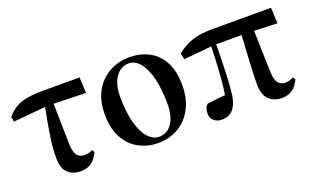

<svg xmlns="http://www.w3.org/2000/svg" viewBox="-68 -870 1945 1204"><g transform="rotate(-20 904.5 -268.0)"><path d="M18.6 -419.9 11.9 -452.5Q38.1 -484.3 69.1 -503.2Q100.2 -522.2 143.8 -530.8Q187.3 -539.4 249.8 -539.4H499.4L504.3 -434.4L253.7 -441ZM305.7 16.2Q254.6 16.2 221.7 -13.8Q188.8 -43.7 188.8 -114.6Q188.8 -171.5 196.8 -231.4Q204.8 -291.4 215.9 -350Q226.9 -408.6 236.8 -459.8H289.7L295.4 -165.9Q297.4 -113.3 314.8 -92.3Q332.3 -71.3 362.5 -71.3Q378.8 -71.3 391.9 -74.4Q405 -77.6 417.8 -84.6L427 -66.6Q407.4 -24.9 378.7 -4.3Q350.1 16.2 305.7 16.2Z M824.2 16.2Q754.5 16.2 696.1 -15.1Q637.6 -46.4 602.9 -109.5Q568.2 -172.7 568.2 -267.9Q568.2 -337.8 589.5 -390.7Q610.7 -443.6 647.8 -479.3Q684.8 -515 732.5 -533.5Q780.2 -551.9 833.6 -551.9Q908.8 -551.9 966.3 -520.8Q1023.7 -489.7 1056 -428Q1088.3 -366.2 1088.3 -274.3Q1088.3 -202.9 1067.1 -148.4Q1045.8 -94 1008.9 -57.2Q972 -20.5 924.4 -2.1Q876.8 16.2 824.2 16.2ZM841.4 -18.7Q880.5 -18.7 906.8 -41Q933.1 -63.3 947 -103.1Q960.9 -142.8 960.9 -193.3Q960.9 -296.1 942.3 -368.4Q923.8 -440.6 891.6 -478.8Q859.5 -517 818.1 -517Q782.5 -517 754.9 -495.1Q727.3 -473.2 712.1 -433.5Q696.9 -393.7 696.9 -341.7Q696.9 -231.8 717.3 -160.1Q737.6 -88.3 770.8 -53.5Q804 -18.7 841.4 -18.7Z M1249.5 14.9Q1217.3 14.9 1196.4 -2.8Q1175.6 -20.5 1175.6 -51.8Q1175.6 -69.5 1181.1 -84.4Q1186.6 -99.3 1198.8 -110.4Q1232.2 -114.9 1266.4 -118.5Q1300.7 -122 1339.7 -124.7L1313.8 -95.7Q1325.4 -159.4 1330.9 -227.7Q1336.4 -296 1339.1 -361.3Q1341.8 -426.6 1343.3 -482H1375.5Q1375.5 -431.1 1374.5 -371.7Q1373.5 -312.4 1371.2 -253.3Q1368.9 -194.3 1364.1 -142.7Q1359.4 -64.5 1330.8 -24.8Q1302.2 14.9 1249.5 14.9ZM1155.9 -422.1 1146.3 -462.2Q1192.5 -501.9 1248.2 -520.7Q1303.9 -539.4 1382.8 -539.4H1776.8L1781.7 -433.8L1578.1 -441.5H1360ZM1649.5 16.2Q1596.9 16.2 1563.4 -15.6Q1529.9 -47.4 1529.9 -119.3Q1529.9 -169 1532.9 -228.9Q1535.8 -288.8 1539.8 -353.8Q1543.7 -418.8 1547.2 -482H1626.6L1635.3 -160.9Q1637.3 -109.4 1654.6 -88.3Q1671.9 -67.1 1699.2 -67.1Q1718.2 -67.1 1730.7 -70.9Q1743.2 -74.7 1756.6 -81.7L1766.8 -65.8Q1749.4 -24.9 1719.8 -4.3Q1690.2 16.2 1649.5 16.2Z"/></g></svg>

Font: Noto Serif TC
Style: Regular
Weight: 200
Designer: Ryoko NISHIZUKA 西塚涼子 (kana & ideographs); Frank Grießhammer (Latin, Greek & Cyrillic); Wenlong ZHANG 张文龙 (bopomofo); San
Foundry: Adobe
Version: Version 2.001;hotconv 1.1.0;makeotfexe 2.6.0